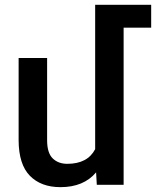

<svg xmlns="http://www.w3.org/2000/svg" viewBox="-20 -770 650 800"><path d="M609.9 -654.8H495.1V0H383.3L380.4 -51.8Q328.6 9.8 231.9 9.8Q150.9 9.8 104.5 -37.6Q58.1 -85 57.6 -185.1V-528.3H176.3V-186Q176.3 -132.8 199.5 -110.1Q222.7 -87.4 260.3 -87.4Q344.7 -87.4 376.5 -148.4V-750H609.9Z"/></svg>

Font: Mardoto Medium
Style: Regular
Weight: 500
Designer: Christian Robertson, Vahan Hovhannisyan
Foundry: Google
Version: Version 1.000